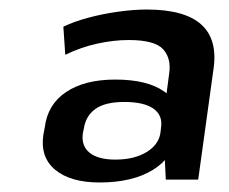

<svg xmlns="http://www.w3.org/2000/svg" viewBox="-20 -737 480 403"><path d="M322 -483 335 -582Q340 -614 322.5 -633.5Q305 -653 250 -653Q219 -653 184.5 -645.5Q150 -638 117 -622L113 -681Q136 -692 166 -700Q196 -708 228.5 -712.5Q261 -717 288 -717Q447 -717 428 -591L396 -360H328ZM189 -354Q128 -354 96 -380.5Q64 -407 71 -454L74 -470Q80 -518 119 -544Q158 -570 222 -570Q289 -570 324.5 -545Q360 -520 353 -472L351 -454Q344 -407 301 -380.5Q258 -354 189 -354ZM222 -402Q262 -402 288 -418Q314 -434 317 -460L318 -469Q322 -495 302 -509Q282 -523 241 -523Q201 -523 180.5 -508.5Q160 -494 156 -467L154 -458Q150 -431 168 -416.5Q186 -402 222 -402Z"/></svg>

Font: Pathway Extreme 8pt Thin 12pt SemiBold
Style: Italic
Weight: 600
Italic angle: -8°
Version: Version 1.001;gftools[0.9.26]